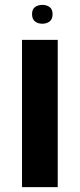

<svg xmlns="http://www.w3.org/2000/svg" viewBox="-20 -765 326 785"><path d="M70 0V-602H216V0ZM153 -668Q135 -668 123 -677.5Q111 -687 111 -707Q111 -727 123 -736Q135 -745 153 -745Q171 -745 183 -736Q195 -727 195 -707Q195 -687 183 -677.5Q171 -668 153 -668Z"/></svg>

Font: Noto Sans Hebrew SemiCondensed
Style: Bold
Weight: 700
Width: 4
Designer: Monotype Design Team
Foundry: Monotype Imaging Inc.
Version: Version 2.004; ttfautohint (v1.8.4.7-5d5b)